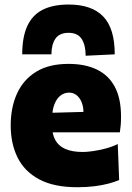

<svg xmlns="http://www.w3.org/2000/svg" viewBox="-20 -790 566 825"><path d="M312.5 14.5Q211.5 14.5 148.2 -19.5Q85 -53.5 55.5 -113.2Q26 -173 26 -251Q26 -328.5 53.2 -388.2Q80.5 -448 135.5 -481.8Q190.5 -515.5 274.5 -515.5Q346 -515.5 396.2 -491.2Q446.5 -467 473.2 -417.2Q500 -367.5 500 -289.5Q500 -269 498.8 -253Q497.5 -237 495 -221.5L337 -276.5Q338 -282.5 338.5 -289.2Q339 -296 339 -301.5Q339 -343.5 321.5 -367.8Q304 -392 276.5 -392Q256 -392 239.8 -379.2Q223.5 -366.5 213.8 -341.8Q204 -317 204 -280V-248.5Q204 -212.5 217.8 -187.8Q231.5 -163 260.5 -150Q289.5 -137 336 -137Q354 -137 380.2 -140.8Q406.5 -144.5 434.5 -152Q462.5 -159.5 486 -171L492 -16.5Q472.5 -8 446 -1Q419.5 6 386 10.2Q352.5 14.5 312.5 14.5ZM97 -221.5V-302.5L387.5 -310.5L495 -292.5V-221.5ZM348 -550.5Q348 -596.5 330.8 -622.8Q313.5 -649 275 -649Q235.5 -649 218.2 -623.8Q201 -598.5 201 -556.5H75.5Q75.5 -630.5 97.2 -678Q119 -725.5 163.2 -748Q207.5 -770.5 275 -770.5Q374 -770.5 423.5 -719.2Q473 -668 473 -556.5Z"/></svg>

Font: Commissioner Thin ExtraBold
Style: Regular
Weight: 800
Version: Version 1.000